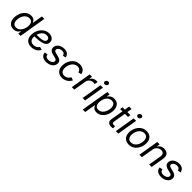

<svg xmlns="http://www.w3.org/2000/svg" viewBox="486 -2697 4847 4847"><g transform="rotate(45 2909.5 -273.0)"><path d="M240.2 11.7Q150.9 11.7 98.4 -47.1Q45.9 -106 45.9 -207.5Q45.9 -272 64.7 -333.5Q83.5 -395 119.4 -444.6Q155.3 -494.1 206.8 -523.4Q258.3 -552.7 323.7 -552.7Q377.9 -552.7 407.5 -534.9Q437 -517.1 450.9 -494.1Q464.8 -471.2 471.7 -456.1H477.5L522.5 -727.5H610.8L490.2 0H404.8L419.4 -84.5H410.2Q398.4 -67.4 378.2 -44.7Q357.9 -22 324.5 -5.1Q291 11.7 240.2 11.7ZM255.9 -66.9Q305.2 -66.9 342.3 -90.8Q379.4 -114.7 404.3 -154.3Q429.2 -193.8 441.9 -241.2Q454.6 -288.6 454.6 -335Q454.6 -398.9 424.8 -436.5Q395 -474.1 334 -474.1Q285.2 -474.1 248 -450.9Q210.9 -427.7 185.8 -389.4Q160.6 -351.1 147.7 -304.9Q134.8 -258.8 134.8 -212.4Q134.8 -148.9 164.3 -107.9Q193.8 -66.9 255.9 -66.9Z M874 11.7Q806.6 11.7 758.5 -14.6Q710.4 -41 684.6 -90.3Q658.7 -139.6 658.7 -208.5Q658.7 -280.3 681.6 -343.5Q704.6 -406.7 745.6 -454.8Q786.6 -502.9 840.6 -530.3Q894.5 -557.6 956.5 -557.6Q1009.3 -557.6 1048.3 -539.3Q1087.4 -521 1108.9 -487.5Q1130.4 -454.1 1130.4 -408.7Q1130.4 -362.8 1106.7 -330.3Q1083 -297.9 1033.2 -277.3Q983.4 -256.8 905.5 -247.3Q827.6 -237.8 719.7 -237.8L731.4 -304.2Q820.8 -304.2 880.9 -309.3Q940.9 -314.5 976.3 -326.7Q1011.7 -338.9 1027.1 -359.4Q1042.5 -379.9 1042.5 -410.6Q1042.5 -441.9 1016.4 -460.7Q990.2 -479.5 947.8 -479.5Q892.6 -479.5 853.8 -452.9Q814.9 -426.3 790.5 -384.5Q766.1 -342.8 754.6 -296.1Q743.2 -249.5 743.2 -209Q743.2 -168.9 756.3 -136.5Q769.5 -104 799.6 -85Q829.6 -65.9 879.4 -65.9Q931.6 -65.9 972.4 -88.6Q1013.2 -111.3 1034.2 -150.4L1115.7 -127.4Q1085.4 -63 1020.3 -25.6Q955.1 11.7 874 11.7Z M1408.7 11.7Q1354 11.7 1313.2 -3.9Q1272.5 -19.5 1248.3 -49.3Q1224.1 -79.1 1219.2 -122.1Q1218.8 -125.5 1218.5 -128.7Q1218.3 -131.8 1218.3 -135.3L1303.2 -149.4Q1307.1 -104.5 1335 -85Q1362.8 -65.4 1410.2 -65.4Q1449.7 -65.4 1481 -77.6Q1512.2 -89.8 1531.7 -109.9Q1551.3 -129.9 1555.2 -153.8Q1559.1 -179.7 1543.5 -197Q1527.8 -214.4 1489.3 -223.6L1401.9 -245.1Q1330.6 -262.7 1299.6 -301.3Q1268.6 -339.8 1278.3 -399.4Q1286.1 -444.8 1317.4 -479.5Q1348.6 -514.2 1396.2 -533.4Q1443.8 -552.7 1500.5 -552.7Q1579.1 -552.7 1620.4 -520.8Q1661.6 -488.8 1674.8 -439Q1676.3 -434.1 1677.5 -429Q1678.7 -423.8 1679.2 -418.5L1598.6 -403.8Q1592.3 -433.1 1571 -455.6Q1549.8 -478 1499 -478Q1465.3 -478 1436.5 -466.8Q1407.7 -455.6 1388.9 -436.5Q1370.1 -417.5 1366.2 -393.1Q1361.3 -364.7 1379.4 -348.1Q1397.5 -331.5 1443.4 -320.3L1522.5 -300.8Q1593.8 -283.2 1624.5 -244.6Q1655.3 -206.1 1645.5 -147.9Q1639.6 -113.3 1619.6 -84Q1599.6 -54.7 1568.1 -33.2Q1536.6 -11.7 1496.1 0Q1455.6 11.7 1408.7 11.7Z M1973.6 11.7Q1907.7 11.7 1860.4 -15.9Q1813 -43.5 1787.4 -93.8Q1761.7 -144 1761.7 -211.4Q1761.7 -276.4 1782 -337.4Q1802.2 -398.4 1840.3 -447Q1878.4 -495.6 1932.9 -524.2Q1987.3 -552.7 2056.2 -552.7Q2096.7 -552.7 2131.1 -542.2Q2165.5 -531.7 2191.7 -511.7Q2217.8 -491.7 2234.4 -463.4Q2251 -435.1 2256.3 -399.4L2170.4 -380.4Q2168 -401.4 2159.2 -418.5Q2150.4 -435.5 2135.7 -448Q2121.1 -460.4 2100.8 -467.3Q2080.6 -474.1 2054.2 -474.1Q2004.4 -474.1 1966.3 -450.7Q1928.2 -427.2 1902.1 -388.7Q1876 -350.1 1862.8 -304Q1849.6 -257.8 1849.6 -212.4Q1849.6 -171.9 1862.5 -138.7Q1875.5 -105.5 1903.3 -86.2Q1931.2 -66.9 1975.6 -66.9Q2003.9 -66.9 2029.1 -74.7Q2054.2 -82.5 2075 -96.4Q2095.7 -110.4 2111.3 -129.2Q2127 -147.9 2136.2 -169.9L2217.3 -141.6Q2200.7 -105.5 2175.3 -77.1Q2149.9 -48.8 2118.2 -29.1Q2086.4 -9.3 2049.8 1.2Q2013.2 11.7 1973.6 11.7Z M2319.8 0 2410.2 -545.9H2495.1L2481.4 -461.9H2487.3Q2508.8 -503.4 2552 -528.6Q2595.2 -553.7 2644 -553.7Q2653.8 -553.7 2667 -553.2Q2680.2 -552.7 2688 -552.2L2673.3 -463.9Q2667.5 -464.8 2652.6 -466.8Q2637.7 -468.8 2621.6 -468.8Q2582.5 -468.8 2548.8 -452.4Q2515.1 -436 2492.9 -407.5Q2470.7 -378.9 2464.4 -341.8L2407.7 0Z M2706.5 0 2796.9 -545.9H2884.8L2794.4 0ZM2856 -635.3Q2831.1 -635.3 2815.9 -652.3Q2800.8 -669.4 2804.7 -693.4Q2808.6 -717.8 2829.6 -734.6Q2850.6 -751.5 2875.5 -751.5Q2900.9 -751.5 2916 -734.6Q2931.2 -717.8 2927.2 -693.4Q2923.3 -669.4 2902.3 -652.3Q2881.3 -635.3 2856 -635.3Z M2915 204.1 3039.6 -545.9H3124.5L3109.9 -458.5H3114.3Q3126 -475.1 3146.7 -497.3Q3167.5 -519.5 3201.7 -536.1Q3235.8 -552.7 3287.6 -552.7Q3347.7 -552.7 3391.6 -526.4Q3435.5 -500 3459.5 -451.2Q3483.4 -402.3 3483.4 -334.5Q3483.4 -271 3464.6 -209.2Q3445.8 -147.5 3410.2 -97.7Q3374.5 -47.9 3323 -18.1Q3271.5 11.7 3206.1 11.7Q3152.8 11.7 3123.3 -6.6Q3093.8 -24.9 3079.8 -48.3Q3065.9 -71.8 3059.6 -86.9H3051.3L3002.9 204.1ZM3194.3 -66.9Q3243.2 -66.9 3280.5 -90.8Q3317.9 -114.7 3343.5 -154.1Q3369.1 -193.4 3382.1 -240Q3395 -286.6 3395 -332Q3395 -394.5 3365.5 -434.3Q3335.9 -474.1 3272.9 -474.1Q3223.6 -474.1 3186.5 -450.9Q3149.4 -427.7 3124.8 -389.2Q3100.1 -350.6 3087.6 -303.7Q3075.2 -256.8 3075.2 -209.5Q3075.2 -144.5 3105 -105.7Q3134.8 -66.9 3194.3 -66.9Z M3867.2 -545.9 3855 -470.7H3572.8L3585 -545.9ZM3689 -675.8H3776.9L3688.5 -141.6Q3682.1 -104 3694.8 -87.6Q3707.5 -71.3 3741.2 -71.3Q3749.5 -71.3 3762.7 -73.2Q3775.9 -75.2 3787.1 -77.1L3792.5 -2.9Q3779.3 1.5 3761.7 4.2Q3744.1 6.8 3726.1 6.8Q3654.3 6.8 3621.3 -30.8Q3588.4 -68.4 3599.1 -134.8Z M3890.1 0 3980.5 -545.9H4068.4L3978 0ZM4039.6 -635.3Q4014.6 -635.3 3999.5 -652.3Q3984.4 -669.4 3988.3 -693.4Q3992.2 -717.8 4013.2 -734.6Q4034.2 -751.5 4059.1 -751.5Q4084.5 -751.5 4099.6 -734.6Q4114.7 -717.8 4110.8 -693.4Q4106.9 -669.4 4085.9 -652.3Q4064.9 -635.3 4039.6 -635.3Z M4358.4 11.7Q4292.5 11.7 4245.1 -15.9Q4197.8 -43.5 4172.1 -93.8Q4146.5 -144 4146.5 -211.4Q4146.5 -276.4 4166.7 -337.4Q4187 -398.4 4225.3 -447Q4263.7 -495.6 4318.1 -524.2Q4372.6 -552.7 4440.9 -552.7Q4506.8 -552.7 4554.7 -525.4Q4602.5 -498 4628.2 -447.8Q4653.8 -397.5 4653.8 -329.1Q4653.8 -263.2 4633.3 -202.1Q4612.8 -141.1 4574 -92.8Q4535.2 -44.4 4480.7 -16.4Q4426.3 11.7 4358.4 11.7ZM4360.4 -66.9Q4410.6 -66.9 4449 -90.3Q4487.3 -113.8 4513.2 -152.1Q4539.1 -190.4 4552.2 -236.3Q4565.4 -282.2 4565.4 -327.1Q4565.4 -368.7 4552.2 -401.9Q4539.1 -435.1 4511.2 -454.6Q4483.4 -474.1 4438.5 -474.1Q4388.7 -474.1 4350.6 -450.7Q4312.5 -427.2 4286.6 -388.7Q4260.7 -350.1 4247.6 -304Q4234.4 -257.8 4234.4 -212.4Q4234.4 -150.9 4264.2 -108.9Q4293.9 -66.9 4360.4 -66.9Z M4874.5 -324.2 4820.3 0H4732.4L4823.2 -545.9H4907.7L4886.2 -413.6L4873.5 -416.5Q4910.2 -490.7 4960 -521.7Q5009.8 -552.7 5070.8 -552.7Q5127.4 -552.7 5166.5 -529.3Q5205.6 -505.9 5221.9 -459.5Q5238.3 -413.1 5226.6 -343.8L5169.4 0H5081.5L5138.7 -342.3Q5149.4 -406.2 5123 -439.9Q5096.7 -473.6 5041.5 -473.6Q5001.5 -473.6 4966.3 -455.8Q4931.2 -438 4906.7 -404.5Q4882.3 -371.1 4874.5 -324.2Z M5512.2 11.7Q5457.5 11.7 5416.7 -3.9Q5376 -19.5 5351.8 -49.3Q5327.6 -79.1 5322.8 -122.1Q5322.3 -125.5 5322 -128.7Q5321.8 -131.8 5321.8 -135.3L5406.7 -149.4Q5410.6 -104.5 5438.5 -85Q5466.3 -65.4 5513.7 -65.4Q5553.2 -65.4 5584.5 -77.6Q5615.7 -89.8 5635.3 -109.9Q5654.8 -129.9 5658.7 -153.8Q5662.6 -179.7 5647 -197Q5631.3 -214.4 5592.8 -223.6L5505.4 -245.1Q5434.1 -262.7 5403.1 -301.3Q5372.1 -339.8 5381.8 -399.4Q5389.6 -444.8 5420.9 -479.5Q5452.1 -514.2 5499.8 -533.4Q5547.4 -552.7 5604 -552.7Q5682.6 -552.7 5723.9 -520.8Q5765.1 -488.8 5778.3 -439Q5779.8 -434.1 5781 -429Q5782.2 -423.8 5782.7 -418.5L5702.1 -403.8Q5695.8 -433.1 5674.6 -455.6Q5653.3 -478 5602.5 -478Q5568.8 -478 5540 -466.8Q5511.2 -455.6 5492.4 -436.5Q5473.6 -417.5 5469.7 -393.1Q5464.8 -364.7 5482.9 -348.1Q5501 -331.5 5546.9 -320.3L5626 -300.8Q5697.3 -283.2 5728 -244.6Q5758.8 -206.1 5749 -147.9Q5743.2 -113.3 5723.1 -84Q5703.1 -54.7 5671.6 -33.2Q5640.1 -11.7 5599.6 0Q5559.1 11.7 5512.2 11.7Z"/></g></svg>

Font: Adwaita Sans
Style: Italic
Weight: 400
Italic angle: -9.39999°
Designer: Rasmus Andersson
Foundry: rsms
Version: Version 4.001;git-9221beed3